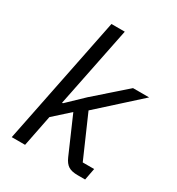

<svg xmlns="http://www.w3.org/2000/svg" viewBox="-177 -851 885 961"><g transform="rotate(30 266.0 -370.0)"><path d="M36 0 185 -740H262L168 -275H173L265 -363L439 -516H532L302 -308L407 -68H473L460 0H416Q382 0 363 -12Q344 -24 331 -54L240 -263L149 -181L113 0Z"/></g></svg>

Font: Aneliza
Style: Italic
Weight: 400
Italic angle: -11.31°
Designer: Mike Abbink, Paul van der Laan, Pieter van Rosmalen
Foundry: Bold Monday
Version: Version 3.0